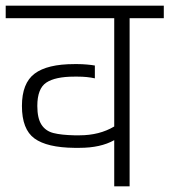

<svg xmlns="http://www.w3.org/2000/svg" viewBox="-30 -654 595 674"><path d="M545 -634V-590H425V0H371V-162Q323 -135 249 -135H231Q135 -136 91 -168Q47 -200 47 -282Q47 -362 91.5 -395.5Q136 -429 231 -429H243Q258 -429 275 -427.5Q292 -426 303 -424V-379Q276 -385 243 -385H231Q164 -385 132.5 -364Q101 -343 101 -282Q101 -239 115.5 -216.5Q130 -194 157.5 -187Q185 -180 231 -179H249Q319 -179 371 -210V-590H-10V-634Z"/></svg>

Font: Biryani ExtraLight
Style: Regular
Weight: 275
Designer: Dan Reynolds and Mathieu Reguer
Foundry: Dan Reynolds and Mathieu Reguer
Version: Version 1.004; ttfautohint (v1.1) -l 5 -r 5 -G 72 -x 0 -D la